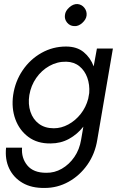

<svg xmlns="http://www.w3.org/2000/svg" viewBox="-20 -700 593 949"><path d="M301 -626Q303 -646 322.5 -663.5Q342 -681 363 -680Q384 -678 397 -661.5Q410 -645 408 -624Q406 -604 386.5 -586.5Q367 -569 346 -571Q325 -572 311.5 -588.5Q298 -605 301 -626ZM10 30H89Q85 81 115 117.5Q145 154 208 154Q249 155 285.5 134Q322 113 347.5 76Q373 39 381 -10L392 -74Q362 -36 321 -13.5Q280 9 230 9Q165 10 120.5 -23Q76 -56 56 -110.5Q36 -165 45 -230Q55 -298 92 -352.5Q129 -407 185 -438.5Q241 -470 306 -470Q360 -470 393.5 -442.5Q427 -415 443 -372L459 -460H538L461 -10Q450 60 412 114Q374 168 319 198.5Q264 229 201 229Q136 230 91.5 204Q47 178 25.5 133Q4 88 10 30ZM125 -230Q118 -185 130.5 -147.5Q143 -110 172.5 -88Q202 -66 246 -66Q283 -66 318 -85Q353 -104 379 -137Q405 -170 416 -212L421 -240Q424 -281 411.5 -316Q399 -351 372.5 -372.5Q346 -394 308 -395Q263 -396 224 -374Q185 -352 159 -314.5Q133 -277 125 -230Z"/></svg>

Font: Jost*
Style: Italic
Weight: 400
Italic angle: -10°
Version: Version 3.7